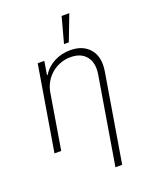

<svg xmlns="http://www.w3.org/2000/svg" viewBox="-174 -859 922 1158"><g transform="rotate(-20 287.0 -279.5)"><path d="M44.4 0 135.3 -545.5H177.6L163.4 -459.2H167.6Q181.8 -482.2 201.3 -499.8Q220.9 -517.4 244 -529.1Q267 -540.8 292.8 -546.7Q318.5 -552.6 345.2 -552.6Q427.6 -552.6 470.5 -501.1Q513.5 -449.6 498.6 -359.7L404.5 204.5H361.2L454.9 -358Q465.9 -428.6 433.6 -470.2Q400.6 -512.4 332.7 -512.4Q298.7 -512.4 267.6 -500.9Q236.5 -489.3 211.5 -468.6Q186.4 -447.8 169.4 -418.5Q152.3 -389.2 146.3 -353.7L87.7 0ZM368.3 -764.2H417.6L354.8 -599.8H323.9Z"/></g></svg>

Font: Inter P Extra Light
Style: Italic
Weight: 200
Italic angle: 9.39999°
Designer: Rasmus Andersson
Foundry: rsms
Version: Version 3.018;git-588b23468